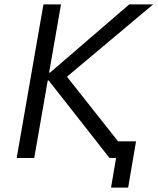

<svg xmlns="http://www.w3.org/2000/svg" viewBox="-20 -720 718 875"><path d="M202 -353H189L195 -389H208L569 -700H678L287 -372V-368L578 0H479ZM178 -700H258L136 0H56ZM509 0H499L495 -76H600L564 135H486Z"/></svg>

Font: Fixel Italic Variable Display Thin
Style: Italic
Weight: 100
Italic angle: -10°
Designer: AlfaBravo + MacPaw
Foundry: Kyrylo Tkachov, Marchela Mozhyna, Serhii Makarenko, Maria Weinstein, Zakhar Kryvoshyya
Version: Version 1.210;Glyphs 3.2 (3217)